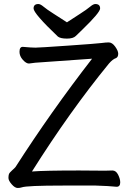

<svg xmlns="http://www.w3.org/2000/svg" viewBox="-20 -922 640 955"><path d="M68 13Q54 13 38 -5.5Q22 -24 22 -37Q22 -49 24.5 -56Q27 -63 40 -74.5Q53 -86 57 -91Q234 -367 438 -630L155 -610L124 -606Q110 -606 93.5 -624.5Q77 -643 77 -664Q77 -689 93 -689Q137 -685 156 -685Q174 -685 318 -695Q462 -705 484.5 -708Q507 -711 521 -711Q538 -711 553 -690Q568 -669 568 -655Q568 -638 557 -633Q541 -628 522 -606Q328 -369 139 -69Q200 -74 374 -74L502 -73Q524 -73 539 -74Q557 -74 567.5 -53Q578 -32 578 -15Q578 7 560 7Q522 3 457 1H292Q113 1 88 10Q79 13 68 13ZM313 -730Q281 -730 268 -740Q147 -855 147 -880Q147 -902 171 -902Q181 -902 197 -888.5Q213 -875 247 -853.5Q281 -832 313 -811Q345 -832 378.5 -853.5Q412 -875 428 -888.5Q444 -902 454 -902Q478 -902 478 -880Q478 -860 390 -775Q370 -756 357 -743Q344 -730 313 -730Z"/></svg>

Font: LXGW WenKai Medium
Style: Regular
Weight: 500
Designer: LXGW / Fontworks Inc.
Foundry: LXGW / Fontworks Inc.
Version: Version 1.501; October 10, 2024